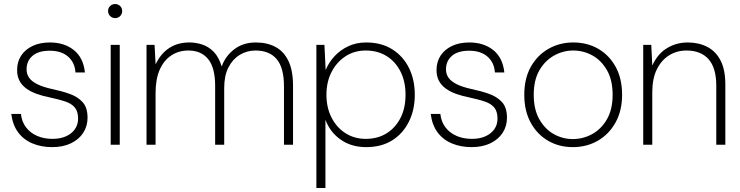

<svg xmlns="http://www.w3.org/2000/svg" viewBox="-20 -719 3676 954"><path d="M239 12Q185 12 141 -6.5Q97 -25 70 -61.5Q43 -98 36 -153H84Q88 -114 109.5 -86Q131 -58 165 -43.5Q199 -29 240 -29Q280 -29 308.5 -42Q337 -55 352.5 -77.5Q368 -100 368 -129Q368 -165 352 -184.5Q336 -204 305 -214.5Q274 -225 227 -235Q192 -242 162.5 -252.5Q133 -263 111 -279Q89 -295 77 -317.5Q65 -340 65 -371Q65 -412 85 -442.5Q105 -473 141.5 -490.5Q178 -508 228 -508Q299 -508 346.5 -470.5Q394 -433 402 -359H355Q352 -408 318.5 -437.5Q285 -467 227 -467Q171 -467 141.5 -441.5Q112 -416 112 -374Q112 -351 124.5 -333Q137 -315 164.5 -301Q192 -287 237 -277Q285 -267 325 -253Q365 -239 390 -212Q415 -185 415 -134Q415 -92 393.5 -59Q372 -26 332.5 -7Q293 12 239 12Z M530 0V-496H575V0ZM552 -629Q538 -629 527.5 -639Q517 -649 517 -664Q517 -680 527.5 -689.5Q538 -699 552 -699Q566 -699 576.5 -689.5Q587 -680 587 -664Q587 -649 577 -639Q567 -629 552 -629Z M708 0V-496H748L753 -401H754Q779 -453 821 -480.5Q863 -508 921 -508Q954 -508 985.5 -497.5Q1017 -487 1042 -461.5Q1067 -436 1081 -390H1082Q1101 -442 1145 -475Q1189 -508 1251 -508Q1307 -508 1348.5 -486Q1390 -464 1413 -416.5Q1436 -369 1436 -293V0H1391V-290Q1391 -382 1355 -425Q1319 -468 1249 -468Q1207 -468 1171.5 -446.5Q1136 -425 1115 -384Q1094 -343 1094 -282V0H1049V-293Q1049 -382 1014.5 -425Q980 -468 916 -468Q868 -468 831 -443.5Q794 -419 773.5 -372.5Q753 -326 753 -257V0Z M1552 215V-496H1592L1598 -373H1599Q1614 -409 1642 -439.5Q1670 -470 1710 -489Q1750 -508 1800 -508Q1875 -508 1929 -474Q1983 -440 2012 -381.5Q2041 -323 2041 -248Q2041 -173 2011.5 -114Q1982 -55 1928.5 -21.5Q1875 12 1799 12Q1726 12 1673 -25Q1620 -62 1597 -124V215ZM1797 -29Q1856 -29 1900 -56Q1944 -83 1969.5 -132Q1995 -181 1995 -248Q1995 -315 1969.5 -364.5Q1944 -414 1900 -441Q1856 -468 1797 -468Q1741 -468 1697 -439.5Q1653 -411 1627.5 -361.5Q1602 -312 1602 -248Q1602 -184 1627.5 -134.5Q1653 -85 1697 -57Q1741 -29 1797 -29Z M2323 12Q2269 12 2225 -6.5Q2181 -25 2154 -61.5Q2127 -98 2120 -153H2168Q2172 -114 2193.5 -86Q2215 -58 2249 -43.5Q2283 -29 2324 -29Q2364 -29 2392.5 -42Q2421 -55 2436.5 -77.5Q2452 -100 2452 -129Q2452 -165 2436 -184.5Q2420 -204 2389 -214.5Q2358 -225 2311 -235Q2276 -242 2246.5 -252.5Q2217 -263 2195 -279Q2173 -295 2161 -317.5Q2149 -340 2149 -371Q2149 -412 2169 -442.5Q2189 -473 2225.5 -490.5Q2262 -508 2312 -508Q2383 -508 2430.5 -470.5Q2478 -433 2486 -359H2439Q2436 -408 2402.5 -437.5Q2369 -467 2311 -467Q2255 -467 2225.5 -441.5Q2196 -416 2196 -374Q2196 -351 2208.5 -333Q2221 -315 2248.5 -301Q2276 -287 2321 -277Q2369 -267 2409 -253Q2449 -239 2474 -212Q2499 -185 2499 -134Q2499 -92 2477.5 -59Q2456 -26 2416.5 -7Q2377 12 2323 12Z M2826 12Q2758 12 2703.5 -19.5Q2649 -51 2617 -109.5Q2585 -168 2585 -248Q2585 -329 2617.5 -387Q2650 -445 2705.5 -476.5Q2761 -508 2828 -508Q2898 -508 2952.5 -476.5Q3007 -445 3039 -387Q3071 -329 3071 -248Q3071 -168 3038 -109.5Q3005 -51 2950 -19.5Q2895 12 2826 12ZM2826 -28Q2877 -28 2922 -52.5Q2967 -77 2995.5 -126Q3024 -175 3024 -248Q3024 -321 2996 -370Q2968 -419 2923.5 -443.5Q2879 -468 2828 -468Q2778 -468 2733 -443Q2688 -418 2660 -369.5Q2632 -321 2632 -248Q2632 -175 2660 -126Q2688 -77 2732 -52.5Q2776 -28 2826 -28Z M3176 0V-496H3216L3221 -395H3222Q3248 -452 3294.5 -480Q3341 -508 3397 -508Q3451 -508 3493.5 -486.5Q3536 -465 3560 -419Q3584 -373 3584 -299V0H3539V-293Q3539 -382 3500.5 -425Q3462 -468 3391 -468Q3343 -468 3304.5 -444Q3266 -420 3243.5 -374Q3221 -328 3221 -261V0Z"/></svg>

Font: DM Sans 28pt ExtraLight
Style: Regular
Weight: 250
Version: Version 4.004;gftools[0.9.30]